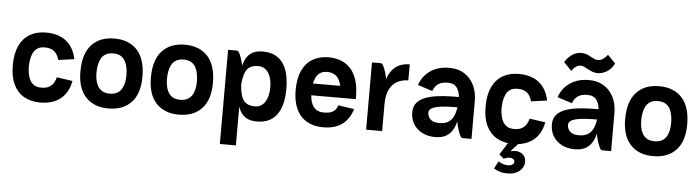

<svg xmlns="http://www.w3.org/2000/svg" viewBox="-53 -949 5183 1422"><g transform="rotate(5 2538.5 -238.0)"><path d="M255.5 10Q187.2 10 136.6 -19Q86 -48 58.6 -105.1Q31.2 -162.2 31.2 -245.8Q31.2 -333.8 58.6 -392.5Q86 -451.2 136.6 -480.6Q187.2 -510 255.5 -510Q348.5 -510 406 -464.8Q463.5 -419.5 481.5 -331.8L363.5 -315.5Q357.5 -338.5 345.5 -357.5Q333.5 -376.5 312 -388Q290.5 -399.5 255.5 -399.5Q221.2 -399.5 200.5 -385.1Q179.8 -370.8 169.1 -347.1Q158.5 -323.5 154.5 -296.9Q150.5 -270.2 150.5 -245.8Q150.5 -224.8 154.5 -199.4Q158.5 -174 169.1 -151.6Q179.8 -129.2 200.5 -114.9Q221.2 -100.5 255.5 -100.5Q292.2 -100.5 314.2 -113.4Q336.2 -126.2 347.8 -146Q359.2 -165.8 364.2 -187L482.2 -169.8Q471.2 -111.2 441.4 -70.9Q411.5 -30.5 364.8 -9.9Q318 10.8 255.5 10Z M534.2 -245Q534.2 -377 595.2 -443.5Q656.2 -510 764.8 -510Q873.2 -510 934.4 -443.5Q995.5 -377 995.5 -245Q995.5 -121 934.4 -55.5Q873.2 10 764.8 10Q656.2 10 595.2 -55.5Q534.2 -121 534.2 -245ZM764.8 -100.5Q799.8 -100.5 821.8 -113.9Q843.8 -127.2 855.5 -148.9Q867.2 -170.5 871.8 -196Q876.2 -221.5 876.2 -245Q876.2 -272.5 871.8 -299.6Q867.2 -326.8 855.5 -349.6Q843.8 -372.5 821.8 -386Q799.8 -399.5 764.8 -399.5Q730 -399.5 708 -386Q686 -372.5 674.2 -349.6Q662.5 -326.8 658 -299.6Q653.5 -272.5 653.5 -245Q653.5 -221.5 658 -196Q662.5 -170.5 674.2 -148.9Q686 -127.2 708 -113.9Q730 -100.5 764.8 -100.5Z M1058.2 -245Q1058.2 -377 1119.2 -443.5Q1180.2 -510 1288.8 -510Q1397.2 -510 1458.4 -443.5Q1519.5 -377 1519.5 -245Q1519.5 -121 1458.4 -55.5Q1397.2 10 1288.8 10Q1180.2 10 1119.2 -55.5Q1058.2 -121 1058.2 -245ZM1288.8 -100.5Q1323.8 -100.5 1345.8 -113.9Q1367.8 -127.2 1379.5 -148.9Q1391.2 -170.5 1395.8 -196Q1400.2 -221.5 1400.2 -245Q1400.2 -272.5 1395.8 -299.6Q1391.2 -326.8 1379.5 -349.6Q1367.8 -372.5 1345.8 -386Q1323.8 -399.5 1288.8 -399.5Q1254 -399.5 1232 -386Q1210 -372.5 1198.2 -349.6Q1186.5 -326.8 1182 -299.6Q1177.5 -272.5 1177.5 -245Q1177.5 -221.5 1182 -196Q1186.5 -170.5 1198.2 -148.9Q1210 -127.2 1232 -113.9Q1254 -100.5 1288.8 -100.5Z M1609.8 0H1729V200H1609.8ZM1945.8 -250H2065Q2065 -197.5 2055.5 -150.8Q2046 -104 2023.5 -67.9Q2001 -31.8 1962.8 -10.8Q1924.5 10.2 1867.8 10.2Q1813 10.2 1780.9 -12.5Q1748.8 -35.2 1733.4 -76.6Q1718 -118 1713.2 -174.1Q1708.5 -230.2 1708.5 -296Q1708.5 -296 1717.9 -296Q1727.2 -296 1727.2 -296Q1727.2 -197.5 1751.2 -148.9Q1775.2 -100.2 1843.8 -100.2Q1870 -100.2 1889.2 -112.1Q1908.5 -124 1920.9 -144.4Q1933.2 -164.8 1939.5 -192.2Q1945.8 -219.8 1945.8 -250ZM1945.8 -249.8Q1945.8 -280.8 1939.5 -307.9Q1933.2 -335 1920.9 -355.4Q1908.5 -375.8 1889.2 -387.6Q1870 -399.5 1843.8 -399.5Q1775.2 -399.5 1751.2 -351Q1727.2 -302.5 1727.2 -203.8Q1727.2 -203.8 1717.9 -203.8Q1708.5 -203.8 1708.5 -203.8Q1708.5 -269.5 1713.2 -325.6Q1718 -381.8 1733.4 -423.1Q1748.8 -464.5 1780.9 -487.2Q1813 -510 1867.8 -510Q1924.5 -510 1962.8 -489Q2001 -468 2023.5 -431.9Q2046 -395.8 2055.5 -349Q2065 -302.2 2065 -249.8ZM1609.8 0V-500H1676.5Q1685.2 -500 1694.5 -482.5Q1703.8 -465 1711.6 -439.6Q1719.5 -414.2 1724.2 -390.2Q1729 -366.2 1729 -354.2V0Z M2459.2 -161.8 2577.8 -144.2Q2563.2 -94.5 2533.6 -59.4Q2504 -24.2 2459.9 -6.6Q2415.8 11 2357.8 10Q2290 10 2239.4 -19Q2188.8 -48 2161.5 -105.2Q2134.2 -162.5 2134.2 -246Q2134.2 -333.8 2161.5 -392.5Q2188.8 -451.2 2239.4 -480.6Q2290 -510 2357.8 -510Q2400.5 -510 2441.6 -496.5Q2482.8 -483 2515.6 -450.2Q2548.5 -417.5 2567 -361Q2585.5 -304.5 2583.8 -218.5H2465Q2468.2 -292.2 2453.6 -331.6Q2439 -371 2413.5 -386Q2388 -401 2357.8 -401Q2323.2 -401 2302.4 -386.5Q2281.5 -372 2270.8 -348.2Q2260 -324.5 2255.9 -297.6Q2251.8 -270.8 2251.8 -246Q2251.8 -224.5 2255.1 -198.9Q2258.5 -173.2 2268.9 -150.8Q2279.2 -128.2 2300.5 -113.8Q2321.8 -99.2 2357.8 -99.2Q2389.2 -99.2 2410 -107Q2430.8 -114.8 2442.4 -129Q2454 -143.2 2459.2 -161.8ZM2160.5 -306.5H2560.5V-218.5H2160.5Z M2959.5 -390.8Q2914 -390.8 2877.8 -371.2Q2841.5 -351.8 2820.6 -310.6Q2799.8 -269.5 2799 -203.8Q2799 -203.8 2791.5 -203.8Q2784 -203.8 2776.5 -203.8Q2769 -203.8 2769 -203.8Q2769.5 -269.5 2779.1 -325.6Q2788.8 -381.8 2810.1 -423.1Q2831.5 -464.5 2868.1 -487.2Q2904.8 -510 2959.5 -510Q2959.5 -510 2959.5 -498Q2959.5 -486 2959.5 -468.4Q2959.5 -450.8 2959.5 -432.8Q2959.5 -414.8 2959.5 -402.8Q2959.5 -390.8 2959.5 -390.8ZM2679.8 0V-500H2746.5Q2755.2 -500 2764.5 -482.5Q2773.8 -465 2781.6 -439.6Q2789.5 -414.2 2794.2 -390.2Q2799 -366.2 2799 -354.2V0Z M3142.5 -328 3033.8 -363.5Q3046.2 -402.8 3074.6 -436Q3103 -469.2 3148 -489.6Q3193 -510 3253.2 -510Q3307.5 -510 3346.9 -491.1Q3386.2 -472.2 3412.2 -440Q3438.2 -407.8 3450.8 -367.2Q3463.2 -326.8 3463.2 -283.2L3344 -287.5Q3344 -334.5 3322.4 -367Q3300.8 -399.5 3253.2 -399.5Q3207.8 -399.5 3182.1 -381.8Q3156.5 -364 3142.5 -328ZM3396.5 0Q3387.5 0 3378.4 -17.5Q3369.2 -35 3361.4 -60.4Q3353.5 -85.8 3348.8 -109.8Q3344 -133.8 3344 -145.8V-308.8L3463.2 -283.2V0ZM3379.8 -224.5Q3340.2 -224.5 3303.2 -223.6Q3266.2 -222.8 3234.5 -219.9Q3202.8 -217 3178.8 -210.8Q3154.8 -204.5 3141.4 -193.5Q3128 -182.5 3128 -165Q3128 -148.2 3136.8 -132.1Q3145.5 -116 3164.8 -106.1Q3184 -96.2 3216.2 -96.2Q3285.8 -96.2 3314.9 -146.4Q3344 -196.5 3344 -295.2H3362.8Q3362.8 -229.8 3356.5 -173.8Q3350.2 -117.8 3332.9 -76.6Q3315.5 -35.5 3281.9 -12.8Q3248.2 10 3193.5 10Q3138.5 10 3096.9 -11.5Q3055.2 -33 3032 -71Q3008.8 -109 3008.8 -158.5Q3008.8 -201.8 3032 -229.2Q3055.2 -256.8 3094.2 -271.5Q3133.2 -286.2 3181.6 -292.6Q3230 -299 3280.4 -300.2Q3330.8 -301.5 3376.2 -301.5Z M3677.8 147.8Q3689 156.2 3708.2 163.8Q3727.5 171.2 3747.2 171.2Q3769.8 171.2 3782 162.6Q3794.2 154 3794.2 141.8Q3794.2 128.2 3783.8 121.2Q3773.2 114.2 3758 114.2Q3746.2 114.2 3735 117.4Q3723.8 120.5 3714.2 125.8L3679.2 96.5L3745 -8.2H3826.2L3762.2 60.5L3766 65.2Q3771.8 63 3779.8 62.1Q3787.8 61.2 3794.8 61.2Q3818.8 61.2 3836.4 70.5Q3854 79.8 3864 96.6Q3874 113.5 3874 136.5Q3874 157.5 3860.8 179.6Q3847.5 201.8 3819.9 216.8Q3792.2 231.8 3749.8 231.8Q3717.8 231.8 3693.6 223.8Q3669.5 215.8 3648.2 203.8ZM3770.5 10Q3702.2 10 3651.6 -19Q3601 -48 3573.6 -105.1Q3546.2 -162.2 3546.2 -245.8Q3546.2 -333.8 3573.6 -392.5Q3601 -451.2 3651.6 -480.6Q3702.2 -510 3770.5 -510Q3863.5 -510 3921 -464.8Q3978.5 -419.5 3996.5 -331.8L3878.5 -315.5Q3872.5 -338.5 3860.5 -357.5Q3848.5 -376.5 3827 -388Q3805.5 -399.5 3770.5 -399.5Q3736.2 -399.5 3715.5 -385.1Q3694.8 -370.8 3684.1 -347.1Q3673.5 -323.5 3669.5 -296.9Q3665.5 -270.2 3665.5 -245.8Q3665.5 -224.8 3669.5 -199.4Q3673.5 -174 3684.1 -151.6Q3694.8 -129.2 3715.5 -114.9Q3736.2 -100.5 3770.5 -100.5Q3807.2 -100.5 3829.2 -113.4Q3851.2 -126.2 3862.8 -146Q3874.2 -165.8 3879.2 -187L3997.2 -169.8Q3986.2 -111.2 3956.4 -70.9Q3926.5 -30.5 3879.8 -9.9Q3833 10.8 3770.5 10Z M4155 -566.5 4097.5 -626.5Q4114.8 -657.8 4147.6 -681.5Q4180.5 -705.2 4216.8 -705.2Q4239.8 -705.2 4256.2 -699.4Q4272.8 -693.5 4292.8 -681.8Q4310.8 -672.5 4321 -667.9Q4331.2 -663.2 4345.8 -663.2Q4363.5 -663.2 4381.2 -674.9Q4399 -686.5 4416.5 -708.5L4474 -649.5Q4457.5 -612.2 4423.4 -589.5Q4389.2 -566.8 4352.8 -566.8Q4329.8 -566.8 4313.2 -572.9Q4296.8 -579 4276.5 -590.2Q4258.5 -599.8 4247.5 -605.2Q4236.5 -610.8 4221.8 -610.8Q4205 -610.8 4187.9 -599.8Q4170.8 -588.8 4155 -566.5ZM4180.5 -328 4071.8 -363.5Q4084.2 -402.8 4112.6 -436Q4141 -469.2 4186 -489.6Q4231 -510 4291.2 -510Q4345.5 -510 4384.9 -491.1Q4424.2 -472.2 4450.2 -440Q4476.2 -407.8 4488.8 -367.2Q4501.2 -326.8 4501.2 -283.2L4382 -287.5Q4382 -334.5 4360.4 -367Q4338.8 -399.5 4291.2 -399.5Q4245.8 -399.5 4220.1 -381.8Q4194.5 -364 4180.5 -328ZM4434.5 0Q4425.5 0 4416.4 -17.5Q4407.2 -35 4399.4 -60.4Q4391.5 -85.8 4386.8 -109.8Q4382 -133.8 4382 -145.8V-308.8L4501.2 -283.2V0ZM4417.8 -224.5Q4378.2 -224.5 4341.2 -223.6Q4304.2 -222.8 4272.5 -219.9Q4240.8 -217 4216.8 -210.8Q4192.8 -204.5 4179.4 -193.5Q4166 -182.5 4166 -165Q4166 -148.2 4174.8 -132.1Q4183.5 -116 4202.8 -106.1Q4222 -96.2 4254.2 -96.2Q4323.8 -96.2 4352.9 -146.4Q4382 -196.5 4382 -295.2H4400.8Q4400.8 -229.8 4394.5 -173.8Q4388.2 -117.8 4370.9 -76.6Q4353.5 -35.5 4319.9 -12.8Q4286.2 10 4231.5 10Q4176.5 10 4134.9 -11.5Q4093.2 -33 4070 -71Q4046.8 -109 4046.8 -158.5Q4046.8 -201.8 4070 -229.2Q4093.2 -256.8 4132.2 -271.5Q4171.2 -286.2 4219.6 -292.6Q4268 -299 4318.4 -300.2Q4368.8 -301.5 4414.2 -301.5Z M4584.2 -245Q4584.2 -377 4645.2 -443.5Q4706.2 -510 4814.8 -510Q4923.2 -510 4984.4 -443.5Q5045.5 -377 5045.5 -245Q5045.5 -121 4984.4 -55.5Q4923.2 10 4814.8 10Q4706.2 10 4645.2 -55.5Q4584.2 -121 4584.2 -245ZM4814.8 -100.5Q4849.8 -100.5 4871.8 -113.9Q4893.8 -127.2 4905.5 -148.9Q4917.2 -170.5 4921.8 -196Q4926.2 -221.5 4926.2 -245Q4926.2 -272.5 4921.8 -299.6Q4917.2 -326.8 4905.5 -349.6Q4893.8 -372.5 4871.8 -386Q4849.8 -399.5 4814.8 -399.5Q4780 -399.5 4758 -386Q4736 -372.5 4724.2 -349.6Q4712.5 -326.8 4708 -299.6Q4703.5 -272.5 4703.5 -245Q4703.5 -221.5 4708 -196Q4712.5 -170.5 4724.2 -148.9Q4736 -127.2 4758 -113.9Q4780 -100.5 4814.8 -100.5Z"/></g></svg>

Font: Haskoy
Style: Regular
Weight: 400
Designer: Ertekin Erdin
Foundry: Ertekin Erdin
Version: Version 1.500